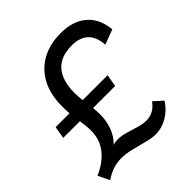

<svg xmlns="http://www.w3.org/2000/svg" viewBox="-197 -859 1009 1009"><g transform="rotate(-45 308.0 -354.5)"><path d="M48 11 17 -53Q84 -82 122.5 -130Q161 -178 161 -246Q161 -263 159 -282Q157 -301 154 -321H30L42 -389H145Q144 -402 143.5 -415.5Q143 -429 143 -443Q143 -530 176 -592Q209 -654 269 -687Q329 -720 410 -720Q500 -720 554 -674Q608 -628 616 -542L533 -511Q525 -633 405 -633Q321 -633 280 -584.5Q239 -536 239 -448Q239 -432 240 -417.5Q241 -403 243 -389H428L416 -321H252Q253 -309 254 -296Q255 -283 255 -270Q255 -225 239.5 -181.5Q224 -138 192 -108Q209 -113 226 -113Q255 -113 286.5 -103.5Q318 -94 348.5 -85Q379 -76 404 -76Q460 -76 496 -127L545 -83Q518 -40 475.5 -15Q433 10 387 10Q361 10 323 0Q285 -10 244.5 -20Q204 -30 170 -30Q105 -30 48 11Z"/></g></svg>

Font: Livvic Medium
Style: Italic
Weight: 500
Italic angle: -10°
Designer: Jacques Le Bailly, Baron von Fonthausen
Version: Version 1.001; ttfautohint (v1.8.2)